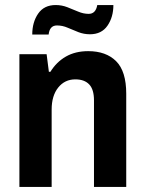

<svg xmlns="http://www.w3.org/2000/svg" viewBox="-20 -742 574 762"><path d="M108 -605Q108 -654 131.5 -688Q155 -722 201 -722Q225 -722 247 -713.5Q269 -705 290 -696Q311 -687 332 -687Q360 -687 366 -722H430Q430 -674 406.5 -640Q383 -606 337 -606Q313 -606 291 -614.5Q269 -623 248.5 -632Q228 -641 206 -641Q177 -641 173 -605ZM57 0V-527H165L174 -457H180Q204 -496 241.5 -517.5Q279 -539 330 -539Q401 -539 441 -499Q481 -459 481 -370V0H353V-344Q353 -387 334 -407Q315 -427 279 -427Q237 -427 211 -394.5Q185 -362 185 -307V0Z"/></svg>

Font: Archivo SemiCondensed
Style: Bold
Weight: 680
Width: 4
Designer: Hector Gatti
Foundry: Omnibus-Type
Version: Version 2.001; ttfautohint (v1.8.3)